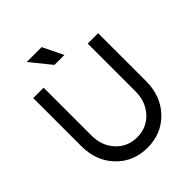

<svg xmlns="http://www.w3.org/2000/svg" viewBox="-230 -953 1096 1096"><g transform="rotate(-45 318.0 -405.0)"><path d="M56.2 -262.2V-649.9H140.1V-264.2Q140.1 -181.2 190.4 -126.5Q240.7 -71.8 317.9 -71.8Q395 -71.8 445.6 -126.5Q496.1 -181.2 496.1 -264.2V-649.9H580.1V-262.2Q580.1 -143.1 505.9 -65.4Q431.6 12.2 317.9 12.2Q204.1 12.2 130.1 -65.2Q56.2 -142.6 56.2 -262.2ZM275.9 -698.2 175.8 -821.8H295.9L356 -698.2Z"/></g></svg>

Font: Apfel Grotezk
Style: Regular
Weight: 400
Designer: Luigi Gorlero
Foundry: © 2023, Luigi Gorlero & Collletttivo
Version: Version 2.000;Glyphs 3.2 (3217)